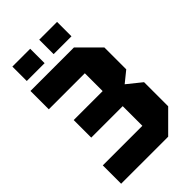

<svg xmlns="http://www.w3.org/2000/svg" viewBox="-256 -949 1036 1036"><g transform="rotate(-45 261.5 -431.0)"><path d="M382 0H23V-140H325V-290H85V-424H306V-560H31V-700H363L479 -584V-417L416 -366L498 -300V-116ZM55 -752V-862H191V-752ZM260 -752V-862H396V-752Z"/></g></svg>

Font: Tektur SemiCondensed
Style: Bold
Weight: 700
Width: 4
Designer: Adam Jagosz
Foundry: Adam Jagosz
Version: Version 1.005;gftools[0.9.30]